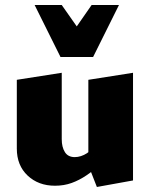

<svg xmlns="http://www.w3.org/2000/svg" viewBox="-20 -731 598 765"><path d="M199 9Q133 9 90 -31.5Q47 -72 47 -139V-413L226 -441V-176Q226 -145 238.5 -125Q251 -105 278 -105Q290 -105 302.5 -109Q315 -113 326.5 -120.5Q338 -128 346 -138L385 -78Q355 -53 325.5 -33Q296 -13 265.5 -2Q235 9 199 9ZM366 14 332 -73V-413L510 -441V-12ZM221 -504 254 -580 345 -711H454L351 -504ZM221 -504 118 -711H226L318 -580L351 -504Z"/></svg>

Font: Ysabeau Office Black
Style: Regular
Weight: 900
Designer: Christian Thalmann (Catharsis Fonts)
Version: Version 2.001;gftools[0.9.30]; featfreeze: tnum,lnum,ss02